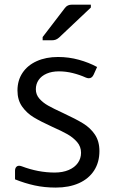

<svg xmlns="http://www.w3.org/2000/svg" viewBox="-20 -808 502 842"><path d="M45.9 -21.5V-58.6Q45.9 -69.3 50.8 -75.2Q55.7 -81.1 64 -81.1Q68.4 -81.1 75.7 -78.6Q147.9 -51.3 219.7 -51.3Q254.9 -51.3 281.2 -62.5Q307.6 -73.7 321.5 -93.5Q335.4 -113.3 335.4 -138.2Q335.4 -165 318.1 -185.1Q300.8 -205.1 275.9 -219.2Q251 -233.4 210 -251.5Q158.7 -274.9 127.9 -293.5Q97.2 -312 76.9 -340.8Q56.6 -369.6 56.6 -411.1Q56.6 -455.6 78.9 -488.8Q101.1 -522 141.4 -540Q181.6 -558.1 234.4 -558.1Q281.7 -558.1 325.9 -545.9Q370.1 -533.7 405.8 -514.2L390.6 -480.5Q383.3 -464.8 369.6 -464.8Q363.8 -464.8 356.4 -467.8Q329.6 -480 299.3 -487.5Q269 -495.1 238.3 -495.1Q207.5 -495.1 184.6 -485.1Q161.6 -475.1 149.4 -457.3Q137.2 -439.5 137.2 -416.5Q137.2 -393.1 152.6 -375.5Q168 -357.9 190.9 -345Q213.9 -332 257.3 -312Q313 -286.1 344.7 -266.6Q376.5 -247.1 396.2 -217.8Q416 -188.5 416 -145.5Q416 -96.2 392.6 -60.1Q369.1 -23.9 325.9 -4.6Q282.7 14.6 224.6 14.6Q174.8 14.6 131.6 5.1Q88.4 -4.4 45.9 -21.5ZM167 -645.5 264.6 -772.9Q270.5 -780.8 278.1 -784.2Q285.6 -787.6 295.9 -787.6H378.4V-774.9L238.8 -643.1Q231.4 -636.7 224.1 -634Q216.8 -631.3 207 -631.3H167Z"/></svg>

Font: Lycee Sans
Style: Regular
Weight: 400
Designer: Justin Alvin
Foundry: Alkove Design
Version: Version 1.030